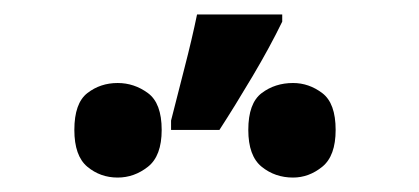

<svg xmlns="http://www.w3.org/2000/svg" viewBox="-20 -870 580 266"><path d="M217 -690H284Q306 -724 330 -764.5Q354 -805 371 -840V-850H253Q246 -816 235.5 -775.5Q225 -735 217 -703ZM143 -624Q166 -624 185 -639Q204 -654 204 -690Q204 -727 185 -741Q166 -755 143 -755Q119 -755 101 -741Q83 -727 83 -690Q83 -654 101 -639Q119 -624 143 -624ZM386 -624Q408 -624 426.5 -639Q445 -654 445 -690Q445 -727 426.5 -741Q408 -755 386 -755Q361 -755 342.5 -741Q324 -727 324 -690Q324 -654 342.5 -639Q361 -624 386 -624Z"/></svg>

Font: Noto Serif SemiCondensed Extra
Style: Regular
Weight: 800
Width: 4
Designer: Monotype Design Team
Foundry: Monotype Imaging Inc.
Version: Version 1.002